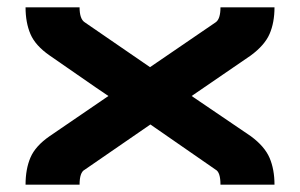

<svg xmlns="http://www.w3.org/2000/svg" viewBox="-20 -506 822 526"><path d="M392 -165 212 -41Q198 -34 198 0H50Q50 -43 63.5 -74.5Q77 -106 116 -133L277 -243Q247 -263 192.5 -301Q138 -339 116 -354Q77 -381 63.5 -412.5Q50 -444 50 -486H198Q198 -454 212 -445L391 -322L571 -445Q584 -454 584 -486H732Q732 -444 718.5 -413Q705 -382 667 -354L505 -243L667 -133Q705 -105 718.5 -73.5Q732 -42 732 0H584Q584 -34 571 -41Z"/></svg>

Font: Aneo
Style: Bold
Weight: 700
Designer: Anastasios Pappas
Foundry: Anastasios Pappas
Version: Version 1.000